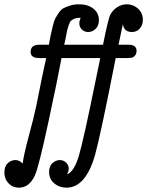

<svg xmlns="http://www.w3.org/2000/svg" viewBox="-29 -636 677 883"><path d="M42 100.1Q60.1 100.1 75.2 116.2Q80.1 76.2 103.5 -10.5Q127 -97.2 138.2 -150.9Q153.3 -226.1 163.6 -277.1Q173.8 -328.1 178 -344.5Q182.1 -360.8 183.1 -369.1H150.9Q111.8 -369.1 111.8 -397Q111.8 -430.2 150.9 -430.2H195.8Q201.7 -462.4 204.3 -475.1Q207 -487.8 213.1 -513.4Q219.2 -539.1 224.6 -549.6Q230 -560.1 240.5 -575.9Q251 -591.8 263.4 -598.4Q275.9 -605 293.9 -610.6Q312 -616.2 335 -616.2Q375 -616.2 400.4 -596.2Q425.8 -576.2 425.8 -543.9Q425.8 -517.1 410.4 -502.9Q395 -488.8 377 -488.8Q358.9 -488.8 347.4 -500.5Q335.9 -512.2 335.9 -527.8Q335.9 -540 341.8 -554.2H335.9Q322.8 -554.2 313.5 -550Q304.2 -545.9 298.6 -541.5Q293 -537.1 288.1 -523.4Q283.2 -509.8 281 -501Q278.8 -492.2 274.4 -468.5Q270 -444.8 266.1 -430.2H444.8Q468.8 -551.3 479 -569.8Q483.9 -578.6 491.2 -586.9Q518.1 -615.7 554.2 -616.2Q584 -616.2 606 -596.2Q627.9 -576.2 627.9 -544.9Q627.9 -521 614 -504.9Q600.1 -488.8 578.1 -488.8Q541 -488.8 536.1 -524.9L516.1 -430.2H562Q599.1 -430.2 599.1 -401.9Q599.1 -381.8 582 -372.1Q575.2 -369.1 553.2 -369.1H502.9V-368.2Q434.1 -17.1 408.2 76.2Q365.2 227.1 276.9 227.1Q243.7 227.1 220.2 207Q196.8 187 196.8 154.8Q196.8 127.9 212.4 114Q228 100.1 246.1 100.1Q262.2 100.1 274.7 111.6Q287.1 123 287.1 140.1Q287.1 149.9 279.8 166Q313 151.9 334.5 77.9Q356 3.9 412.1 -272Q425.3 -335 432.1 -369.1H253.9Q238.8 -285.2 193.8 -75.7Q148.9 133.8 130.9 171.9Q105 227.1 58.1 227.1Q29.3 227.1 10.3 207Q-8.8 187 -8.8 158Q-8.8 128.9 6.6 114.5Q22 100.1 42 100.1Z"/></svg>

Font: CMU Typewriter Text
Style: Italic
Weight: 500
Italic angle: -14.04°
Version: Version 0.7.0